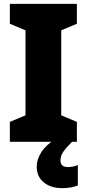

<svg xmlns="http://www.w3.org/2000/svg" viewBox="-20 -785 448 994"><path d="M378 -51H31V-154L112 -188V-628L31 -662V-765H378V-662L297 -628V-188L378 -154ZM293 45Q293 80 332 80Q345 80 359.5 77Q374 74 383 69V175Q369 181 348.5 185Q328 189 302 189Q243 189 206.5 159Q170 129 170 77Q170 43 192 6Q214 -31 275 -73L353 -51Q320 -18 306.5 2.5Q293 23 293 45Z"/></svg>

Font: Noto Sans Tamil UI SemiCondensed Black
Style: Regular
Weight: 900
Width: 4
Designer: Jelle Bosma - Monotype Design Team
Foundry: Monotype Imaging Inc.
Version: Version 2.004; ttfautohint (v1.8.4.7-5d5b)